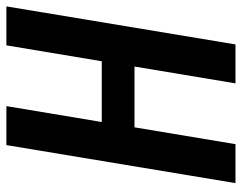

<svg xmlns="http://www.w3.org/2000/svg" viewBox="-100 -676 775 616"><g transform="rotate(-90 288.0 -367.5)"><path d="M9 0H134L188 -324H383L329 0H454L576 -735H451L400 -429H205L256 -735H131Z"/></g></svg>

Font: Iosevka Sparkle
Style: Bold Italic
Weight: 700
Italic angle: -9°
Designer: Belleve Invis
Foundry: Belleve Invis
Version: Version 4.5.0; ttfautohint (v1.8.3)